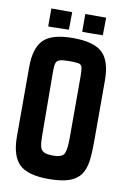

<svg xmlns="http://www.w3.org/2000/svg" viewBox="-87 -818 575 871"><g transform="rotate(10 201.0 -383.0)"><path d="M249 -684Q234 -684 234 -685V-766H330L329 -685L281 -684ZM93 -681Q78 -681 78 -682V-764H174L173 -683L125 -682ZM199 0Q102 0 63.5 -38.5Q25 -77 25 -165V-484Q25 -573 63.5 -611Q102 -649 199 -649Q295 -649 334.5 -611.5Q374 -574 374 -484V-197Q374 -149 369 -112Q364 -75 346.5 -50Q329 -25 294 -12.5Q259 0 199 0ZM201 -108Q245 -108 253.5 -129.5Q262 -151 262 -197V-484Q262 -513 258.5 -525.5Q255 -538 242 -540.5Q229 -543 199 -543Q169 -543 155.5 -538.5Q142 -534 138.5 -521.5Q135 -509 135 -484L137 -192Q137 -158 141 -140Q145 -122 159 -115Q173 -108 201 -108Z"/></g></svg>

Font: New Amsterdam
Style: Regular
Weight: 400
Designer: Vladimir Nikolic
Foundry: Vladimir Nikolic
Version: Version 1.000; ttfautohint (v1.8.4.7-5d5b)